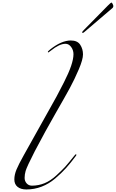

<svg xmlns="http://www.w3.org/2000/svg" viewBox="-20 -1470 913 1513"><path d="M644 -1237 830 -1426Q854 -1450 858 -1450Q862 -1450 867.5 -1439Q873 -1428 873 -1423Q873 -1411 863 -1404L652 -1224Q639 -1211 632 -1211Q627 -1211 627 -1216Q627 -1220 644 -1237ZM254 -278Q192 -157 182 -123Q174 -95 174 -68Q174 -43 190 -25Q206 -7 232 -7Q284 -7 331.5 -26.5Q379 -46 426 -89.5Q473 -133 494.5 -157Q516 -181 560 -236Q567 -244 570 -248Q574 -254 578 -254Q582 -254 582 -250Q582 -248 580 -244Q538 -187 501 -146Q464 -105 414.5 -63Q365 -21 307.5 1Q250 23 188 23Q144 23 118.5 2.5Q93 -18 93 -56Q93 -93 110 -134Q127 -175 168 -248Q224 -347 368 -606Q408 -677 426.5 -711Q445 -745 483.5 -820.5Q522 -896 540.5 -951Q559 -1006 559 -1043Q559 -1075 540.5 -1100Q522 -1125 496 -1125Q448 -1125 381 -1071Q363 -1057 362 -1057Q357 -1057 357 -1062Q357 -1065 376 -1081Q465 -1151 538 -1151Q590 -1151 612 -1117.5Q634 -1084 634 -1041Q634 -1001 600.5 -922.5Q567 -844 531 -777.5Q495 -711 419 -579Q339 -440 254 -278Z"/></svg>

Font: Miama Nueva
Style: Medium
Weight: 400
Italic angle: -28°
Version: Version 1.0